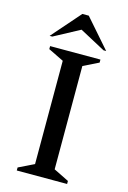

<svg xmlns="http://www.w3.org/2000/svg" viewBox="-129 -923 654 984"><g transform="rotate(15 197.5 -431.0)"><path d="M64 0V-16L146 -56V-604L64 -644V-660H331V-644L250 -604V-56L331 -16V0ZM48 -710 181 -862H215L348 -710H334L198 -783L62 -710Z"/></g></svg>

Font: Spectral SC Medium
Style: Regular
Weight: 500
Designer: Jean-Baptiste Levee
Foundry: Production Type
Version: Version 2.001